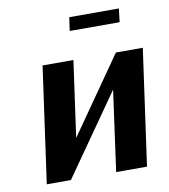

<svg xmlns="http://www.w3.org/2000/svg" viewBox="-78 -749 716 815"><g transform="rotate(-10 280.0 -341.0)"><path d="M482 -624H267L275 -682H489ZM560 -500 490 0H357L405 -347L162 0H58L128 -500H261L215 -172L444 -500Z"/></g></svg>

Font: Arsenal
Style: Bold Italic
Weight: 700
Italic angle: -9.10001°
Designer: Andrij Shevchenko
Foundry: Stairsfor
Version: Version 2.001;PS 002.001;hotconv 1.0.88;makeotf.lib2.5.64775